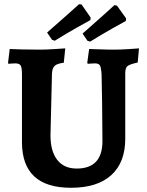

<svg xmlns="http://www.w3.org/2000/svg" viewBox="-20 -877 695 909"><path d="M343 -79Q465 -79 465 -209Q465 -286 463.5 -384.5Q462 -483 461 -523Q459 -556 453.5 -566.5Q448 -577 429 -577Q419 -577 409.5 -576Q400 -575 396 -575L393 -579L402 -645Q415 -645 450 -643.5Q485 -642 519 -642Q551 -642 589 -644.5Q627 -647 638 -648L632 -581Q594 -573 583.5 -564Q573 -555 573 -531V-220Q573 -108 507 -48Q441 12 316 12Q84 12 84 -204V-523Q84 -556 78 -566.5Q72 -577 52 -577Q42 -577 32.5 -576Q23 -575 20 -575L18 -579L26 -645Q40 -644 81.5 -643Q123 -642 170 -642Q196 -642 236 -644.5Q276 -647 289 -648L282 -580Q250 -576 238.5 -565Q227 -554 226 -527L219 -236Q219 -161 251 -120Q283 -79 343 -79ZM239 -684 226 -689 203 -723Q258 -771 299.5 -808Q341 -845 354 -857L366 -856L409 -794L408 -782Q393 -774 342.5 -745.5Q292 -717 239 -684ZM407 -680 394 -684 371 -718Q426 -766 467.5 -803.5Q509 -841 522 -853L534 -850L577 -790L576 -778Q561 -770 510.5 -741.5Q460 -713 407 -680Z"/></svg>

Font: Sahitya
Style: Bold
Weight: 700
Designer: Juan Pablo del Peral
Foundry: Juan Pablo del Peral (http://www.huertatipografica.com)
Version: Version 1.001;PS 001.000;hotconv 1.0.70;makeotf.lib2.5.58329